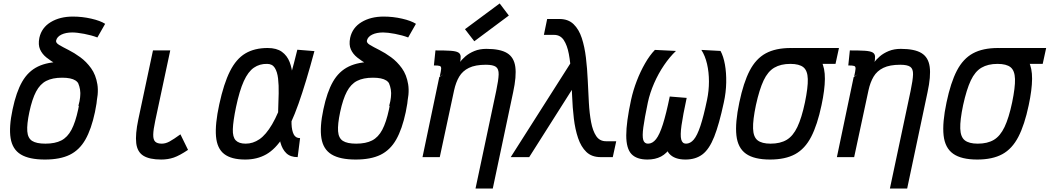

<svg xmlns="http://www.w3.org/2000/svg" viewBox="-20 -910 6079 1112"><path d="M240 14Q149 14 100.5 -15.5Q52 -45 41.5 -109.5Q31 -174 53 -277Q74 -377 108.5 -437Q143 -497 199.5 -524.5Q256 -552 343 -552Q435 -552 483 -522.5Q531 -493 541.5 -429Q552 -365 530 -261Q509 -162 474.5 -101.5Q440 -41 384 -13.5Q328 14 240 14ZM243 -78Q299 -78 335 -96.5Q371 -115 394 -158.5Q417 -202 433 -277Q448 -348 445 -388Q442 -428 417 -444Q392 -460 340 -460Q284 -460 248 -441.5Q212 -423 189 -379.5Q166 -336 150 -261Q135 -190 138 -150Q141 -110 166 -94Q191 -78 243 -78ZM434 -297Q450 -353 443.5 -391.5Q437 -430 415.5 -456.5Q394 -483 364.5 -502.5Q335 -522 304.5 -539.5Q274 -557 249 -577Q224 -597 212 -624Q200 -651 208 -691Q221 -750 274 -782Q327 -814 402 -814Q456 -814 508.5 -802Q561 -790 589 -772L544 -693Q510 -706 467.5 -714Q425 -722 399 -722Q361 -722 335.5 -709.5Q310 -697 305 -675Q302 -662 323 -649.5Q344 -637 377 -620.5Q410 -604 445 -578.5Q480 -553 507.5 -515Q535 -477 544 -421.5Q553 -366 532 -289Z M914 14Q846 14 810.5 -8Q775 -30 769 -81Q763 -132 781 -218L866 -618H966L879 -210Q868 -159 867.5 -130Q867 -101 879 -89.5Q891 -78 917 -78Q939 -78 962 -90.5Q985 -103 1025 -132L1069 -42Q1020 -9 986.5 2.5Q953 14 914 14Z M1718 -110 1704 0Q1662 0 1638.5 -22.5Q1615 -45 1604.5 -83.5Q1594 -122 1591.5 -170Q1589 -218 1591 -269.5Q1593 -321 1594 -369Q1595 -417 1590.5 -455.5Q1586 -494 1571.5 -517Q1557 -540 1527 -540Q1484 -541 1450.5 -518Q1417 -495 1392 -440Q1367 -385 1347 -290Q1330 -208 1328.5 -162Q1327 -116 1345.5 -97Q1364 -78 1403 -78Q1445 -78 1482.5 -103.5Q1520 -129 1556 -190Q1592 -251 1627.5 -356.5Q1663 -462 1702 -622L1801 -614Q1752 -431 1709 -309.5Q1666 -188 1620.5 -117Q1575 -46 1522 -16Q1469 14 1400 14Q1320 14 1278.5 -18Q1237 -50 1231 -120.5Q1225 -191 1250 -306Q1276 -426 1312 -497.5Q1348 -569 1401 -600.5Q1454 -632 1530 -632Q1582 -632 1612.5 -610Q1643 -588 1657.5 -550.5Q1672 -513 1675 -467Q1678 -421 1675.5 -371Q1673 -321 1670 -275Q1667 -229 1668.5 -191.5Q1670 -154 1681 -132Q1692 -110 1718 -110Z M2040 14Q1949 14 1900.5 -15.5Q1852 -45 1841.5 -109.5Q1831 -174 1853 -277Q1874 -377 1908.5 -437Q1943 -497 1999.5 -524.5Q2056 -552 2143 -552Q2235 -552 2283 -522.5Q2331 -493 2341.5 -429Q2352 -365 2330 -261Q2309 -162 2274.5 -101.5Q2240 -41 2184 -13.5Q2128 14 2040 14ZM2043 -78Q2099 -78 2135 -96.5Q2171 -115 2194 -158.5Q2217 -202 2233 -277Q2248 -348 2245 -388Q2242 -428 2217 -444Q2192 -460 2140 -460Q2084 -460 2048 -441.5Q2012 -423 1989 -379.5Q1966 -336 1950 -261Q1935 -190 1938 -150Q1941 -110 1966 -94Q1991 -78 2043 -78ZM2234 -297Q2250 -353 2243.5 -391.5Q2237 -430 2215.5 -456.5Q2194 -483 2164.5 -502.5Q2135 -522 2104.5 -539.5Q2074 -557 2049 -577Q2024 -597 2012 -624Q2000 -651 2008 -691Q2021 -750 2074 -782Q2127 -814 2202 -814Q2256 -814 2308.5 -802Q2361 -790 2389 -772L2344 -693Q2310 -706 2267.5 -714Q2225 -722 2199 -722Q2161 -722 2135.5 -709.5Q2110 -697 2105 -675Q2102 -662 2123 -649.5Q2144 -637 2177 -620.5Q2210 -604 2245 -578.5Q2280 -553 2307.5 -515Q2335 -477 2344 -421.5Q2353 -366 2332 -289Z M2734 182 2854 -384Q2867 -446 2868 -478.5Q2869 -511 2852 -523Q2835 -535 2794 -535Q2733 -535 2696 -517Q2659 -499 2639.5 -466Q2620 -433 2610 -387L2527 0H2427L2524 -463L2642 -547Q2654 -565 2675.5 -583.5Q2697 -602 2727.5 -614.5Q2758 -627 2797 -627Q2877 -627 2917 -602.5Q2957 -578 2964.5 -523Q2972 -468 2952 -376L2834 182ZM2527 -467Q2534 -498 2535 -511.5Q2536 -525 2527 -528Q2518 -531 2493 -531L2502 -618Q2558 -618 2589 -616Q2620 -614 2633.5 -606.5Q2647 -599 2648 -583Q2649 -567 2643 -539ZM2727 -671 2673 -741 2874 -890 2927 -820Z M3459 0Q3407 0 3376 -30Q3345 -60 3328 -110.5Q3311 -161 3303.5 -224Q3296 -287 3293.5 -354Q3291 -421 3287.5 -484Q3284 -547 3274.5 -597.5Q3265 -648 3245 -678Q3225 -708 3189 -708H3130L3149 -800H3220Q3271 -800 3302 -770Q3333 -740 3349.5 -689.5Q3366 -639 3373.5 -576Q3381 -513 3384 -446Q3387 -379 3390.5 -316Q3394 -253 3403.5 -202.5Q3413 -152 3433 -122Q3453 -92 3490 -92H3549L3529 0ZM2938 0 3328 -613 3343 -470 3045 0Z M3950 14Q3886 14 3856 -20Q3826 -54 3827.5 -134Q3829 -214 3859 -351L3957 -343Q3935 -241 3927 -183.5Q3919 -126 3925.5 -102Q3932 -78 3953 -78Q3978 -78 3998 -101.5Q4018 -125 4036.5 -180.5Q4055 -236 4075 -332Q4086 -384 4086 -438Q4086 -492 4075 -539.5Q4064 -587 4042 -621L4153 -615Q4170 -584 4178.5 -536.5Q4187 -489 4186 -432Q4185 -375 4172 -316Q4145 -190 4116.5 -118Q4088 -46 4048.5 -16Q4009 14 3950 14ZM3730 14Q3667 14 3637 -18Q3607 -50 3607 -126Q3607 -202 3635 -332Q3647 -387 3668 -441.5Q3689 -496 3716 -543Q3743 -590 3773 -621L3895 -615Q3859 -581 3826 -532.5Q3793 -484 3768.5 -428Q3744 -372 3732 -316Q3713 -225 3706 -173Q3699 -121 3705.5 -99.5Q3712 -78 3733 -78Q3759 -78 3779.5 -104Q3800 -130 3819 -189.5Q3838 -249 3859 -351L3957 -343Q3936 -240 3914.5 -171Q3893 -102 3867.5 -61.5Q3842 -21 3808.5 -3.5Q3775 14 3730 14Z M4440 14Q4348 14 4300.5 -19.5Q4253 -53 4245 -126Q4237 -199 4262 -317Q4286 -432 4322 -501Q4358 -570 4415 -601Q4472 -632 4560 -632Q4629 -632 4672.5 -613.5Q4716 -595 4737 -555.5Q4758 -516 4757.5 -453Q4757 -390 4738 -301Q4714 -187 4678 -117.5Q4642 -48 4585 -17Q4528 14 4440 14ZM4443 -78Q4499 -78 4536 -100Q4573 -122 4598 -174.5Q4623 -227 4642 -317Q4660 -404 4658.5 -452.5Q4657 -501 4633 -520.5Q4609 -540 4557 -540Q4502 -540 4464.5 -518Q4427 -496 4402.5 -444Q4378 -392 4358 -301Q4340 -215 4341.5 -166Q4343 -117 4367.5 -97.5Q4392 -78 4443 -78ZM4549 -540 4569 -632H4839L4819 -540Z M5134 182 5254 -384Q5267 -446 5268 -478.5Q5269 -511 5252 -523Q5235 -535 5194 -535Q5133 -535 5096 -517Q5059 -499 5039.5 -466Q5020 -433 5010 -387L4927 0H4827L4924 -463L5042 -547Q5054 -565 5075.5 -583.5Q5097 -602 5127.5 -614.5Q5158 -627 5197 -627Q5277 -627 5317 -602.5Q5357 -578 5364.5 -523Q5372 -468 5352 -376L5234 182ZM4927 -467Q4934 -498 4935 -511.5Q4936 -525 4927 -528Q4918 -531 4893 -531L4902 -618Q4958 -618 4989 -616Q5020 -614 5033.5 -606.5Q5047 -599 5048 -583Q5049 -567 5043 -539Z M5640 14Q5548 14 5500.5 -19.5Q5453 -53 5445 -126Q5437 -199 5462 -317Q5486 -432 5522 -501Q5558 -570 5615 -601Q5672 -632 5760 -632Q5829 -632 5872.5 -613.5Q5916 -595 5937 -555.5Q5958 -516 5957.5 -453Q5957 -390 5938 -301Q5914 -187 5878 -117.5Q5842 -48 5785 -17Q5728 14 5640 14ZM5643 -78Q5699 -78 5736 -100Q5773 -122 5798 -174.5Q5823 -227 5842 -317Q5860 -404 5858.5 -452.5Q5857 -501 5833 -520.5Q5809 -540 5757 -540Q5702 -540 5664.5 -518Q5627 -496 5602.5 -444Q5578 -392 5558 -301Q5540 -215 5541.5 -166Q5543 -117 5567.5 -97.5Q5592 -78 5643 -78ZM5749 -540 5769 -632H6039L6019 -540Z"/></svg>

Font: Victor Mono Thin
Style: Italic
Weight: 100
Italic angle: -12°
Monospace: yes
Designer: Rune Bjørnerås
Version: Version 1.561;gftools[0.9.30]